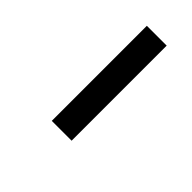

<svg xmlns="http://www.w3.org/2000/svg" viewBox="13 -874 397 397"><g transform="rotate(-45 212.0 -675.0)"><path d="M111 -646V-704H389V-646Z"/></g></svg>

Font: Lexend Light
Style: Regular
Weight: 300
Designer: Bonnie Shaver-Troup, Thomas Jockin
Foundry: Lexend
Version: Version 1.007; ttfautohint (v1.8.3)